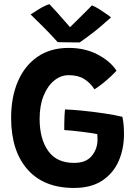

<svg xmlns="http://www.w3.org/2000/svg" viewBox="-20 -906 678 950"><path d="M346 24Q196.5 24 115.8 -68Q35 -160 35 -323Q35 -424.5 68.2 -502.5Q101.5 -580.5 165.2 -624.8Q229 -669 320.5 -669Q399.5 -669 462 -636.8Q524.5 -604.5 556.5 -556.5Q548.5 -547 530.2 -529.8Q512 -512.5 489.8 -494.5Q467.5 -476.5 447.5 -464Q426 -497 396 -515.5Q366 -534 320 -534Q281 -534 248.2 -507.5Q215.5 -481 195.8 -432.5Q176 -384 176 -318Q176 -220 217.8 -160Q259.5 -100 347 -100Q406 -100 434.2 -134.8Q462.5 -169.5 462.5 -215Q462.5 -230.5 461 -242.5Q451.5 -244.5 430.8 -247.8Q410 -251 384.8 -254Q359.5 -257 336 -259.5Q312.5 -262 298 -262.5Q297.5 -274.5 298 -294Q298.5 -313.5 299.2 -332.8Q300 -352 301.5 -364.5Q337.5 -363.5 389.5 -358.2Q441.5 -353 494.2 -345.2Q547 -337.5 585.5 -328Q590 -308.5 591.8 -285.5Q593.5 -262.5 593.5 -243Q593.5 -169 566.8 -108.5Q540 -48 485.2 -12Q430.5 24 346 24ZM435 -879.5Q450.5 -873.5 470.8 -860.8Q491 -848 508 -836Q525 -824 529.5 -820Q469.5 -766 430 -736.5Q390.5 -707 374 -696Q364 -696 343.5 -696.2Q323 -696.5 301.2 -696.8Q279.5 -697 265.5 -697.5Q234.5 -732 201.2 -765.8Q168 -799.5 131.5 -834.5Q146.5 -844.5 174 -861.5Q201.5 -878.5 224.5 -885.5Q244.5 -864.5 265 -841.5Q285.5 -818.5 302 -799.5Q318.5 -780.5 326.5 -771.5Q336.5 -781.5 355.5 -800Q374.5 -818.5 396 -840Q417.5 -861.5 435 -879.5Z"/></svg>

Font: Grandstander SemiBold
Style: Regular
Weight: 600
Designer: Tyler Finck
Foundry: Etcetera Type Co
Version: Version 1.200; ttfautohint (v1.8.3)